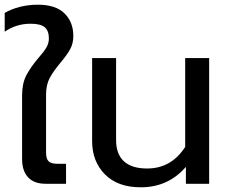

<svg xmlns="http://www.w3.org/2000/svg" viewBox="-25 -782 975 817"><path d="M69 -105V-376Q69 -427 87 -461.5Q105 -496 139 -536Q162 -562 172.5 -580Q183 -598 183 -618Q183 -651 165.5 -666Q148 -681 105 -681Q44 -681 -5 -647V-727Q24 -744 60.5 -753Q97 -762 136 -762Q212 -762 249.5 -725Q287 -688 287 -629Q287 -597 273.5 -572.5Q260 -548 233 -516Q202 -479 186.5 -450Q171 -421 171 -379V-133Q171 -106 182 -95.5Q193 -85 220 -85H256V0H169Q120 0 94.5 -27.5Q69 -55 69 -105Z M367 -182V-535H469V-186Q469 -126 502.5 -95.5Q536 -65 601 -65Q704 -65 763 -157V-535H865V0H766V-72Q691 15 574 15Q476 15 421.5 -40Q367 -95 367 -182Z"/></svg>

Font: Prompt
Style: Regular
Weight: 400
Designer: Katatrad Team
Foundry: CadsonDemak
Version: Version 1.001